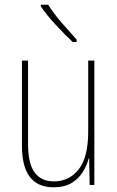

<svg xmlns="http://www.w3.org/2000/svg" viewBox="-20 -784 498 814"><path d="M380 -527V0H360L358 -112H356Q348 -82 330.5 -54Q313 -26 283 -8Q253 10 207 10Q73 10 73 -166V-527H99V-173Q99 -90 127 -52.5Q155 -15 208 -15Q274 -15 314 -66.5Q354 -118 354 -227V-527ZM184 -764Q209 -725 242 -687Q275 -649 305 -616V-606H288Q256 -636 217 -678Q178 -720 153 -757V-764Z"/></svg>

Font: Noto Sans Khmer Condensed Thin
Style: Regular
Weight: 100
Width: 3
Designer: Danh Hong and the Monotype Design Team
Foundry: Monotype Imaging Inc.
Version: Version 2.004; ttfautohint (v1.8.4.7-5d5b)